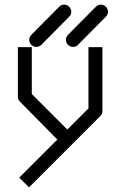

<svg xmlns="http://www.w3.org/2000/svg" viewBox="-20 -679 580 827"><path d="M227 -78 66 -241Q57 -250 57 -262V-476H117V-274L270 -121L361 -212V-476H421V-200Q421 -188 412 -179L105 128L63 86ZM106 -507Q106 -520 115 -529L235 -650Q244 -659 256 -659Q269 -659 278 -650Q287 -641 287 -628Q287 -616 278 -607L158 -486Q149 -477 136 -477Q124 -477 115 -486Q106 -495 106 -507ZM264 -507Q264 -520 273 -529L393 -650Q402 -659 414 -659Q427 -659 436 -650Q445 -641 445 -628Q445 -616 436 -607L316 -486Q307 -477 294 -477Q282 -477 273 -486Q264 -495 264 -507Z"/></svg>

Font: 3270 Nerd Font
Style: Regular
Weight: 400
Monospace: yes
Version: Version 3.0.1;Nerd Fonts 3.3.0